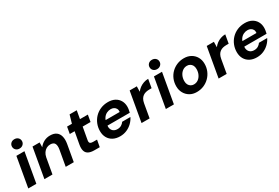

<svg xmlns="http://www.w3.org/2000/svg" viewBox="70 -1746 4051 2785"><g transform="rotate(-30 2096.0 -354.0)"><path d="M26 0 113 -496H248L161 0ZM207 -564Q170 -564 147 -586.5Q124 -609 124 -642Q124 -675 147 -697.5Q170 -720 207 -720Q244 -720 267.5 -698Q291 -676 291 -642Q291 -609 267 -586.5Q243 -564 207 -564Z M296 0 383 -496H502L500 -416Q531 -458 577.5 -483Q624 -508 681 -508Q747 -508 785 -479.5Q823 -451 836 -399.5Q849 -348 837 -278L788 0H653L700 -266Q710 -327 692 -360.5Q674 -394 618 -394Q584 -394 555 -378Q526 -362 505.5 -332Q485 -302 477 -260L431 0Z M1134 0Q1072 0 1035.5 -19.5Q999 -39 987.5 -79Q976 -119 986 -177L1023 -383H942L962 -496H1043L1082 -631H1202L1178 -496H1310L1290 -383H1158L1121 -176Q1115 -141 1129.5 -128Q1144 -115 1175 -115H1244L1223 0Z M1561 12Q1494 12 1445 -14Q1396 -40 1369 -87.5Q1342 -135 1342 -200Q1342 -262 1364.5 -318Q1387 -374 1428 -416.5Q1469 -459 1526 -483.5Q1583 -508 1652 -508Q1718 -508 1765.5 -482.5Q1813 -457 1838.5 -412Q1864 -367 1864 -310Q1864 -285 1859.5 -260Q1855 -235 1850 -215H1439L1453 -298H1729Q1733 -330 1721 -352.5Q1709 -375 1686.5 -387Q1664 -399 1635 -399Q1600 -399 1568 -383.5Q1536 -368 1513.5 -337Q1491 -306 1483 -259L1478 -230Q1471 -192 1481 -162Q1491 -132 1516 -115Q1541 -98 1579 -98Q1616 -98 1644 -114.5Q1672 -131 1689 -157H1827Q1804 -109 1764 -70.5Q1724 -32 1672.5 -10Q1621 12 1561 12Z M1923 0 2010 -496H2130L2128 -406Q2151 -437 2181.5 -459.5Q2212 -482 2249.5 -495Q2287 -508 2327 -508L2302 -365H2265Q2233 -365 2206 -358.5Q2179 -352 2157 -336.5Q2135 -321 2120 -295Q2105 -269 2098 -229L2058 0Z M2330 0 2417 -496H2552L2465 0ZM2511 -564Q2474 -564 2451 -586.5Q2428 -609 2428 -642Q2428 -675 2451 -697.5Q2474 -720 2511 -720Q2548 -720 2571.5 -698Q2595 -676 2595 -642Q2595 -609 2571 -586.5Q2547 -564 2511 -564Z M2845 12Q2779 12 2730 -17Q2681 -46 2653 -96Q2625 -146 2625 -209Q2625 -273 2647.5 -327.5Q2670 -382 2711 -422.5Q2752 -463 2806 -485.5Q2860 -508 2923 -508Q2988 -508 3038 -480Q3088 -452 3116.5 -402.5Q3145 -353 3145 -288Q3145 -225 3122 -170.5Q3099 -116 3058 -75Q3017 -34 2963 -11Q2909 12 2845 12ZM2862 -105Q2904 -105 2936 -128Q2968 -151 2987 -191Q3006 -231 3006 -281Q3006 -317 2993 -341Q2980 -365 2957.5 -378Q2935 -391 2908 -391Q2867 -391 2834.5 -368Q2802 -345 2783 -305Q2764 -265 2764 -215Q2764 -180 2777.5 -155.5Q2791 -131 2813.5 -118Q2836 -105 2862 -105Z M3214 0 3301 -496H3421L3419 -406Q3442 -437 3472.5 -459.5Q3503 -482 3540.5 -495Q3578 -508 3618 -508L3593 -365H3556Q3524 -365 3497 -358.5Q3470 -352 3448 -336.5Q3426 -321 3411 -295Q3396 -269 3389 -229L3349 0Z M3852 12Q3785 12 3736 -14Q3687 -40 3660 -87.5Q3633 -135 3633 -200Q3633 -262 3655.5 -318Q3678 -374 3719 -416.5Q3760 -459 3817 -483.5Q3874 -508 3943 -508Q4009 -508 4056.5 -482.5Q4104 -457 4129.5 -412Q4155 -367 4155 -310Q4155 -285 4150.5 -260Q4146 -235 4141 -215H3730L3744 -298H4020Q4024 -330 4012 -352.5Q4000 -375 3977.5 -387Q3955 -399 3926 -399Q3891 -399 3859 -383.5Q3827 -368 3804.5 -337Q3782 -306 3774 -259L3769 -230Q3762 -192 3772 -162Q3782 -132 3807 -115Q3832 -98 3870 -98Q3907 -98 3935 -114.5Q3963 -131 3980 -157H4118Q4095 -109 4055 -70.5Q4015 -32 3963.5 -10Q3912 12 3852 12Z"/></g></svg>

Font: DM Sans 24pt
Style: Bold Italic
Weight: 700
Italic angle: -10°
Designer: Colophon Foundry, Jonny Pinhorn
Foundry: Colophon Foundry
Version: Version 4.004;gftools[0.9.30]